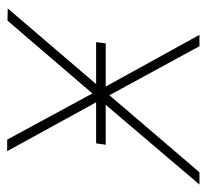

<svg xmlns="http://www.w3.org/2000/svg" viewBox="-60 -528 569 528"><g transform="rotate(-90 224.0 -264.5)"><path d="M368.2 -257.8H249.5L391.6 0H360.4L225.6 -247.6L13.7 0H-20L199.2 -257.8H89.4L93.3 -284.2H206.1L71.8 -528.8H103.5L230.5 -294.4L430.7 -527.8L464.4 -527.3L256.3 -284.2H371.6Z"/></g></svg>

Font: Roboto Thin
Style: Italic
Weight: 250
Italic angle: -12°
Designer: Google
Version: Version 2.134; 2016